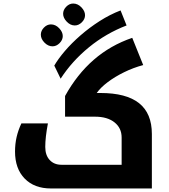

<svg xmlns="http://www.w3.org/2000/svg" viewBox="-20 -1066 954 1086"><path d="M268 0Q174 0 119.5 -56Q65 -112 65 -209Q65 -252 74 -291Q83 -330 101 -368H251Q236 -289 236 -235Q236 -188 261 -161Q286 -134 328 -134H668V-288Q668 -342 627.5 -374Q587 -406 518 -406H348V-523Q416 -646 510.5 -728Q605 -810 728 -852L790 -698Q734 -683 682 -657.5Q630 -632 589.5 -601.5Q549 -571 527 -540H548Q694 -540 766.5 -482.5Q839 -425 839 -308V0ZM287 -695Q309 -733 347 -777.5Q385 -822 435.5 -866Q486 -910 544 -947Q602 -984 662 -1007L696 -922Q579 -877 483 -798.5Q387 -720 323 -621ZM403 -922Q378 -922 357.5 -943.5Q337 -965 337 -988Q337 -1010 354.5 -1028Q372 -1046 394 -1046Q420 -1046 440.5 -1024.5Q461 -1003 461 -980Q461 -958 443 -940Q425 -922 403 -922ZM277 -804Q252 -804 231.5 -825Q211 -846 211 -870Q211 -892 228.5 -910Q246 -928 268 -928Q294 -928 314.5 -906.5Q335 -885 335 -862Q335 -840 317 -822Q299 -804 277 -804Z"/></svg>

Font: Noto Kufi Arabic ExtraBold
Style: Regular
Weight: 800
Designer: Monotype Design Team, David Williams, Khaled Hosny
Foundry: Google LLC
Version: Version 2.109; ttfautohint (v1.8.4.7-5d5b)